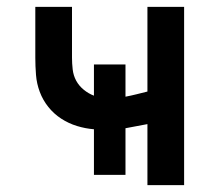

<svg xmlns="http://www.w3.org/2000/svg" viewBox="-20 -540 640 560"><path d="M410 0V-178Q394 -175 378 -172Q362 -169 346 -166V-30H254V-163Q229 -165 204.5 -172.5Q180 -180 158.5 -194Q137 -208 121 -228Q105 -248 96 -272Q87 -296 85 -321.5Q83 -347 83 -372V-520H190V-372Q190 -355 192 -337.5Q194 -320 202 -305Q210 -290 224 -278.5Q238 -267 254 -261V-352H346V-258Q362 -261 378 -265Q394 -269 410 -273V-520H517V0Z"/></svg>

Font: Iosevka SS04 Semibold Extended
Style: Regular
Weight: 600
Width: 7
Monospace: yes
Designer: Belleve Invis
Foundry: Belleve Invis
Version: Version 19.0.0; ttfautohint (v1.8.4)